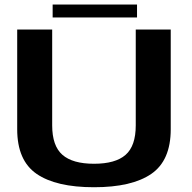

<svg xmlns="http://www.w3.org/2000/svg" viewBox="-20 -802 824 826"><path d="M384.5 3.5Q547.5 3.5 631 -54Q714.5 -111.5 714.5 -246V-675H564V-262.5Q564 -174 520.2 -135.8Q476.5 -97.5 384.5 -97.5Q292.5 -97.5 248.5 -136Q204.5 -174.5 204.5 -262.5V-675H54V-246Q54 -111.5 137.5 -54Q221 3.5 384.5 3.5ZM206.5 -727H569.5V-782.5H206.5Z"/></svg>

Font: Anybody SemiExpanded SemiBold
Style: Regular
Weight: 600
Width: 6
Designer: Tyler Finck
Foundry: Etcetera Type Company
Version: Version 1.113;gftools[0.9.25]